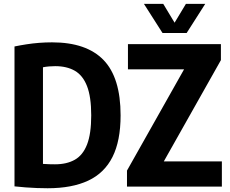

<svg xmlns="http://www.w3.org/2000/svg" viewBox="-20 -969 1192 997"><path d="M227.4 8.5Q199.9 8.5 171.2 7.4Q142.4 6.3 113.3 4.1Q84.1 1.9 55.3 -1.3V-727.7Q85.6 -734 117.6 -738.9Q149.6 -743.9 182.9 -746.5Q216.1 -749.1 250.5 -749.1Q428.7 -749.1 517.5 -657.5Q606.2 -565.9 606.2 -370Q606.2 -237.6 564.2 -154Q522.2 -70.4 438 -31Q353.8 8.5 227.4 8.5ZM265.6 -115.8Q326.3 -115.8 368.3 -139.4Q410.3 -163 432 -218.6Q453.7 -274.2 453.7 -370Q453.7 -465.4 432.1 -521.4Q410.4 -577.4 368.6 -601.5Q326.8 -625.5 266.7 -625.5Q252.2 -625.5 234.7 -624.1Q217.3 -622.6 203.1 -619.7V-117.9Q222.1 -116.7 237.6 -116.2Q253.1 -115.8 265.6 -115.8ZM639.4 0V-83.2L951.1 -636.1L953.4 -609H644.4V-740H1127.1V-656.8L815.4 -103.9L813 -131H1132.1V0ZM824 -797.5 727.4 -948.9H827.7L895.5 -836.3H877.6L945.4 -948.9H1045.7L949.1 -797.5Z"/></svg>

Font: Encode Sans SC Condensed Thin
Style: Regular
Weight: 100
Width: 3
Designer: Multiple Designers
Foundry: Impallari Type
Version: Version 3.002